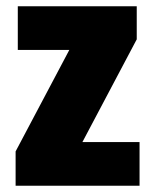

<svg xmlns="http://www.w3.org/2000/svg" viewBox="-20 -595 497 615"><path d="M30 -110 202 -435H37V-575H418V-469L244 -140H427V0H30Z"/></svg>

Font: Protest Strike
Style: Regular
Weight: 400
Designer: Octavio Pardo
Foundry: Ashler Design
Version: Version 2.005; ttfautohint (v1.8.4.7-5d5b)